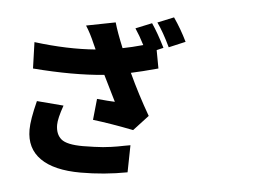

<svg xmlns="http://www.w3.org/2000/svg" viewBox="-60 -963 1620 1115"><g transform="rotate(5 750.0 -405.5)"><path d="M159.2 -324.2 315.4 -311.5Q288.1 -234.4 288.1 -197.3Q288.1 -142.6 320.8 -114.7Q353.5 -86.9 448.2 -86.9Q482.4 -86.9 513.7 -88.4Q544.9 -89.8 564.9 -91.3Q585 -92.8 611.8 -96.7Q638.7 -100.6 648.9 -102.5Q659.2 -104.5 687.5 -109.9Q715.8 -115.2 722.7 -116.2L719.7 42Q585 67.4 448.2 67.4Q293 67.4 211.9 10.7Q130.9 -45.9 130.9 -155.3Q130.9 -212.9 159.2 -324.2ZM692.4 -794.9 786.1 -833Q822.3 -780.3 864.3 -696.3L826.2 -679.7L845.7 -574.2Q749 -547.9 688.5 -535.2Q744.1 -415 813.5 -294.9L730.5 -205.1Q597.7 -231.4 493.2 -244.1L505.9 -367.2Q577.1 -360.4 610.4 -359.4Q553.7 -472.7 536.1 -509.8Q355.5 -492.2 120.1 -510.7L115.2 -664.1Q309.6 -639.6 472.7 -652.3L458 -684.6Q432.6 -744.1 405.3 -786.1L575.2 -819.3Q590.8 -763.7 627.9 -673.8Q679.7 -683.6 746.1 -702.1Q718.8 -755.9 692.4 -794.9ZM816.4 -839.8 910.2 -877.9Q954.1 -814.5 989.3 -742.2L894.5 -702.1Q853.5 -788.1 816.4 -839.8Z"/></g></svg>

Font: Bpmf Zihi Sans Heavy
Style: Heavy
Weight: 900
Foundry: But Ko
Version: Version 1.320